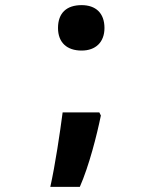

<svg xmlns="http://www.w3.org/2000/svg" viewBox="-20 -577 603 748"><path d="M298 -380C352 -380 387 -412 387 -468C387 -526 353 -557 298 -557C240 -557 206 -527 206 -468C206 -411 241 -380 298 -380ZM176 151H291C327 69 357 -49 373 -127L367 -139H224C214 -62 195 66 176 151Z"/></svg>

Font: Noto Sans Mono SemiCondensed ExtraBold
Style: Regular
Weight: 800
Width: 4
Designer: Monotype Design Team
Foundry: Monotype Imaging Inc.
Version: Version 2.014